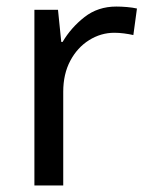

<svg xmlns="http://www.w3.org/2000/svg" viewBox="-20 -566 453 586"><path d="M335 -546Q350 -546 367.5 -544.5Q385 -543 398 -540L387 -459Q374 -462 358.5 -464Q343 -466 329 -466Q288 -466 252 -443.5Q216 -421 194.5 -380.5Q173 -340 173 -286V0H85V-536H157L167 -438H171Q197 -482 238 -514Q279 -546 335 -546Z"/></svg>

Font: Noto Sans Tifinagh Rhissa Ixa
Style: Regular
Weight: 400
Designer: JamraPatel
Foundry: JamraPatel LLC
Version: Version 2.006; ttfautohint (v1.8.4.7-5d5b)